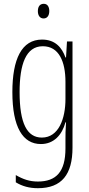

<svg xmlns="http://www.w3.org/2000/svg" viewBox="-20 -747 470 1009"><path d="M210 -727C187 -727 179 -709 179 -688C179 -667 189 -650 209 -650C228 -650 239 -665 239 -689C239 -709 231 -727 210 -727ZM201 -539C94 -539 45 -437 45 -263C45 -78 100 10 195 10C263 10 306 -38 324 -104H327C324 -65 324 -37 324 -8V33C324 156 275 207 179 207C135 207 101 195 63 173V211C97 232 135 242 179 242C305 242 361 169 361 29V-529H332L327 -445H324C306 -496 271 -539 201 -539ZM205 -504C290 -504 324 -423 324 -317V-226C324 -125 289 -24 200 -24C122 -24 83 -99 83 -263C83 -409 116 -504 205 -504Z"/></svg>

Font: Noto Sans Sinhala ExtraCondensed ExtraLight
Style: Regular
Weight: 200
Width: 2
Designer: Jelle Bosma - Monotype Design Team
Foundry: Monotype Imaging Inc.
Version: Version 2.006